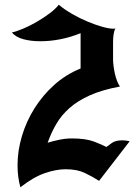

<svg xmlns="http://www.w3.org/2000/svg" viewBox="-20 -757 590 810"><path d="M66 33Q54 -10 54 -60Q54 -121 72.5 -183Q91 -245 125.5 -300Q160 -355 209 -399Q258 -443 320 -468V-617Q278 -600 235 -591.5Q192 -583 150 -583Q111 -583 79 -591.5Q47 -600 30 -620Q49 -624 77.5 -636Q106 -648 134.5 -664.5Q163 -681 188.5 -700Q214 -719 228 -737Q253 -716 285.5 -697.5Q318 -679 350.5 -665.5Q383 -652 411.5 -644Q440 -636 457 -636Q465 -636 467 -637Q462 -629 459.5 -613.5Q457 -598 457 -581V-507Q457 -495 459 -479Q461 -463 464.5 -447Q468 -431 473.5 -416.5Q479 -402 486 -392Q411 -378 359.5 -355Q308 -332 273.5 -301.5Q239 -271 217.5 -234Q196 -197 181 -155Q204 -162 230.5 -167.5Q257 -173 284 -173Q342 -173 377 -159.5Q412 -146 429 -137Q436 -142 451.5 -153.5Q467 -165 496 -165Q512 -165 527 -161L398 6Q370 -12 337.5 -27.5Q305 -43 257 -43Q217 -43 169 -26.5Q121 -10 66 33Z"/></svg>

Font: New Rocker
Style: Regular
Weight: 400
Designer: Pablo Impallari, Brenda Gallo, Rodrigo Fuenzalida
Foundry: Pablo Impallari, Brenda Gallo, Rodrigo Fuenzalida
Version: Version 1.000; ttfautohint (v0.93) -l 8 -r 50 -G 200 -x 14 -